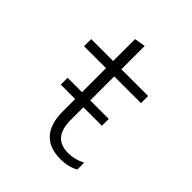

<svg xmlns="http://www.w3.org/2000/svg" viewBox="-195 -845 990 990"><g transform="rotate(45 300.0 -350.0)"><path d="M295 -173V-488H490V-540H295V-710L235 -700V-540H75V-488H235V-173Q235 -82 277 -36Q319 10 400 10Q429 10 454.5 4Q480 -2 500 -14V-64Q477 -52 454 -46Q431 -40 407 -40Q350 -40 322.5 -72.5Q295 -105 295 -173ZM130 -263H430V-313H130Z"/></g></svg>

Font: CommitMonoV143 ExtLt
Style: Regular
Weight: 200
Monospace: yes
Designer: Eigil Nikolajsen
Foundry: Eigil Nikolajsen
Version: Version 1.143